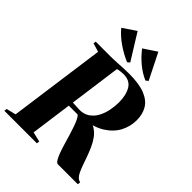

<svg xmlns="http://www.w3.org/2000/svg" viewBox="-294 -1121 1257 1257"><g transform="rotate(45 334.5 -493.0)"><path d="M-21 0 -18.5 -19 47.5 -35.5 140 -707 79.5 -725 82 -743H222Q252 -743 278 -744.8Q304 -746.5 330 -748Q356 -749.5 385.5 -749.5Q479.5 -749.5 534.2 -727Q589 -704.5 612.5 -664.2Q636 -624 636 -569.5Q636 -511.5 609.2 -460.2Q582.5 -409 526.5 -373.5Q470.5 -338 381.5 -327L401 -355Q440 -352.5 468.2 -335Q496.5 -317.5 516.2 -290Q536 -262.5 550.2 -229.8Q564.5 -197 576 -164.5Q586 -136 595 -110.8Q604 -85.5 613.2 -65.8Q622.5 -46 634.2 -34.2Q646 -22.5 661.5 -19.5L659 0H475Q464 0 452.8 -18.2Q441.5 -36.5 431 -65.8Q420.5 -95 411 -127.5Q401.5 -160 392 -191.8Q382.5 -223.5 373 -250.5Q363.5 -277.5 354 -296.2Q344.5 -315 335 -322Q322.5 -322 310.5 -322Q298.5 -322 287.2 -322Q276 -322 266 -322Q256 -322 247 -322L252 -355.5Q258 -355 266 -354.8Q274 -354.5 283.2 -354Q292.5 -353.5 301.5 -353Q310.5 -352.5 318.5 -352Q361.5 -351 390.8 -370.8Q420 -390.5 437.8 -423Q455.5 -455.5 463.2 -494.2Q471 -533 471 -569Q471 -636 445.8 -678.8Q420.5 -721.5 361.5 -721.5Q350 -721.5 338.2 -720.2Q326.5 -719 315.8 -716.5Q305 -714 297.5 -710L309.5 -730.5L214.5 -35.5L283 -19L280 0ZM509 -806 492 -793Q467.5 -803.5 444.5 -818Q421.5 -832.5 401 -849.8Q380.5 -867 362.2 -886.2Q344 -905.5 328 -926.5L418.5 -986.5ZM338.5 -806 322 -793Q296.5 -803.5 270.5 -818Q244.5 -832.5 219.8 -849.5Q195 -866.5 173.8 -885.8Q152.5 -905 136 -925.5L226.5 -986.5Z"/></g></svg>

Font: Merriweather 144pt ExtraBold
Style: Italic
Weight: 800
Italic angle: -7.8°
Version: Version 2.101